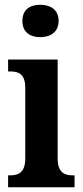

<svg xmlns="http://www.w3.org/2000/svg" viewBox="-20 -786 349 806"><path d="M149 -630C191 -630 226 -651 226 -698C226 -746 191 -766 149 -766C106 -766 74 -746 74 -698C74 -651 106 -630 149 -630ZM14 0H293V-50H283C251 -50 222 -62 222 -121V-536H14V-486H26C58 -486 86 -474 86 -419V-120C86 -62 57 -50 24 -50H14Z"/></svg>

Font: Noto Serif Tamil Condensed
Style: Bold Italic
Weight: 700
Width: 3
Italic angle: -12°
Designer: Indian Type Foundry, Tom Grace, and the Monotype Design Team
Foundry: Monotype Imaging Inc.
Version: Version 2.003